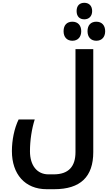

<svg xmlns="http://www.w3.org/2000/svg" viewBox="-20 -1111 786 1371"><path d="M582 -973C615 -973 638 -995 638 -1032C638 -1070 615 -1091 582 -1091C551 -1091 527 -1073 527 -1032C527 -991 551 -973 582 -973ZM497 -820C536 -820 560 -847 560 -888C560 -930 536 -956 497 -956C459 -956 434 -933 434 -888C434 -845 459 -820 497 -820ZM668 -820C707 -820 731 -847 731 -888C731 -930 707 -956 668 -956C628 -956 605 -931 605 -888C605 -846 629 -820 668 -820ZM313 240H367C555 240 646 151 646 -25V-760H519V-25C519 78 470 134 363 134H326C245 134 194 71 194 -31C194 -110 207 -192 228 -258H113C82 -195 65 -110 65 -32C65 132 158 240 313 240Z"/></svg>

Font: Noto Kufi Arabic SemiBold
Style: Regular
Weight: 600
Designer: Monotype Design Team, David Williams, Khaled Hosny
Foundry: Google LLC
Version: Version 2.109